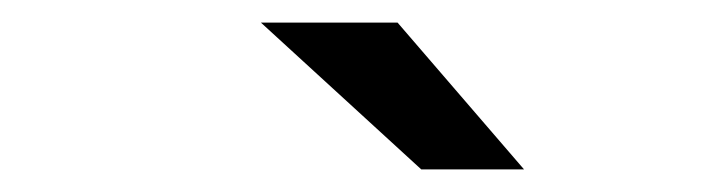

<svg xmlns="http://www.w3.org/2000/svg" viewBox="-20 -757 640 170"><path d="M353 -607 211 -737H332L444 -607Z"/></svg>

Font: MOST Montserrat Medium
Style: Italic
Weight: 500
Italic angle: -11.3°
Designer: Julieta Ulanovsky
Foundry: Julieta Ulanovsky
Version: Version 8.000;March 11, 2024;FontCreator 15.0.0.2926 64-bit